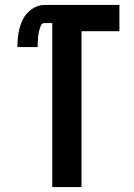

<svg xmlns="http://www.w3.org/2000/svg" viewBox="-20 -755 540 775"><path d="M191 0V-662H160Q149 -662 144.5 -650.5Q140 -639 137.5 -628.5Q135 -618 134 -607.5Q133 -597 132.5 -586.5Q132 -576 132 -565H50Q50 -593 54.5 -621Q59 -649 71.5 -675Q84 -701 108 -718Q132 -735 160 -735H462V-629H309V0Z"/></svg>

Font: Iosevka SS01
Style: Bold
Weight: 700
Monospace: yes
Designer: Belleve Invis
Foundry: Belleve Invis
Version: 2.3.3; ttfautohint (v1.8.3)